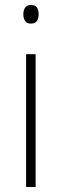

<svg xmlns="http://www.w3.org/2000/svg" viewBox="-20 -745 245 765"><path d="M103 -725Q121 -725 127.5 -714.5Q134 -704 134 -688Q134 -672 127 -661.5Q120 -651 103 -651Q87 -651 80 -661.5Q73 -672 73 -688Q73 -704 80 -714.5Q87 -725 103 -725ZM122 -529V0H84V-529Z"/></svg>

Font: Noto Sans Gurmukhi SemiCondensed ExtraLight
Style: Regular
Weight: 200
Width: 4
Designer: Jelle Bosma - Monotype Design Team
Foundry: Monotype Imaging Inc.
Version: Version 2.004; ttfautohint (v1.8.4.7-5d5b)